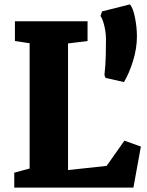

<svg xmlns="http://www.w3.org/2000/svg" viewBox="-20 -855 671 875"><path d="M45 0ZM115 -87V-658L48 -668V-758H379V-668L290 -657V-80L466 -99L547 -214L622 -187L588 0H45V-68ZM456 -513Q461 -558 462 -600.5Q463 -643 463 -674Q463 -707 455 -739Q447 -771 438 -782L445 -803L572 -835Q586 -820 595 -775.5Q604 -731 604 -689Q604 -635 586.5 -578Q569 -521 545 -481L461 -500Z"/></svg>

Font: Martel Heavy
Style: Regular
Weight: 900
Designer: Dan Reynolds
Foundry: Dan Reynolds
Version: Version 1.001; ttfautohint (v1.1) -l 5 -r 5 -G 72 -x 0 -D la